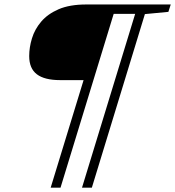

<svg xmlns="http://www.w3.org/2000/svg" viewBox="-20 -727 783 858"><path d="M250.5 111.5H206.5L353.5 -369H248.5Q179 -369 144.8 -395Q110.5 -421 110.5 -476.5Q110.5 -515 122.8 -555.5Q135 -596 164 -630.2Q193 -664.5 242.2 -685.8Q291.5 -707 365.5 -707H743L732.5 -674L627.5 -664L390.5 111.5H346.5L584 -665H488Z"/></svg>

Font: Newsreader 6pt Light
Style: Italic
Weight: 300
Italic angle: -17°
Designer: Hugues Gentile
Foundry: Production Type
Version: Version 1.003; ttfautohint (v1.8.3)